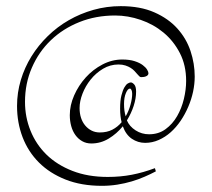

<svg xmlns="http://www.w3.org/2000/svg" viewBox="-20 -580 686 622"><path d="M381.8 -243.2Q381.8 -220.2 387.2 -203.1Q397.5 -221.2 402.8 -241Q408.2 -260.7 408.2 -275.9Q408.2 -283.7 406 -288.3Q403.8 -293 400.9 -293Q394 -293 387.9 -278.6Q381.8 -264.2 381.8 -243.2ZM450.2 -117.2Q426.8 -117.2 407.2 -130.4Q387.7 -143.6 377.9 -170.9Q358.4 -147 332.3 -131.1Q306.2 -115.2 275.9 -115.2Q259.3 -115.2 246.3 -122.6Q233.4 -129.9 224.4 -142.3Q215.3 -154.8 210.7 -171.6Q206.1 -188.5 206.1 -207Q206.1 -238.8 220.2 -271Q234.4 -303.2 257.8 -329.1Q281.2 -355 312 -371.1Q342.8 -387.2 376 -387.2Q399.9 -387.2 416.3 -381.8Q432.6 -376.5 442.4 -369.1Q452.1 -361.8 456.5 -354.5Q460.9 -347.2 460.9 -342.8Q460.9 -338.9 458.5 -336.4Q456.1 -334 452.4 -332.5Q448.7 -331.1 444.6 -330.6Q440.4 -330.1 437 -330.1Q434.1 -330.1 431.2 -333Q428.2 -335.9 424.8 -339.8Q420.9 -344.2 415.8 -349.9Q410.6 -355.5 403.3 -360.1Q396 -364.7 386.2 -367.9Q376.5 -371.1 363.8 -371.1Q336.9 -371.1 313.7 -357.2Q290.5 -343.3 273.7 -322.3Q256.8 -301.3 247.3 -276.6Q237.8 -252 237.8 -230Q237.8 -212.9 242.4 -198.5Q247.1 -184.1 255.9 -173.6Q264.6 -163.1 276.6 -157Q288.6 -150.9 303.2 -150.9Q326.7 -150.9 344 -159.9Q361.3 -168.9 374 -184.1Q371.6 -192.9 370.4 -204.1Q369.1 -215.3 369.1 -228Q369.1 -254.4 373.3 -270.8Q377.4 -287.1 382.8 -296.6Q388.2 -306.2 394 -309.6Q399.9 -313 403.8 -313Q408.7 -313 414.8 -306.4Q420.9 -299.8 420.9 -283.2Q420.9 -261.2 413.1 -237.1Q405.3 -212.9 391.1 -189.9Q399.4 -170.4 419.2 -157.7Q439 -145 462.9 -145Q493.7 -145 516.4 -161.6Q539.1 -178.2 553.7 -203.6Q568.4 -229 575.7 -259.5Q583 -290 583 -317.9Q583 -368.7 562.7 -408Q542.5 -447.3 509.8 -474.4Q477.1 -501.5 435.8 -515.6Q394.5 -529.8 353 -529.8Q290.5 -529.8 237.3 -508.5Q184.1 -487.3 144.8 -449.7Q105.5 -412.1 83.3 -360.8Q61 -309.6 61 -250Q61 -200.7 78.9 -156.5Q96.7 -112.3 130.6 -79.1Q164.6 -45.9 214.6 -26.4Q264.6 -6.8 329.1 -6.8Q370.1 -6.8 407 -13.9Q443.8 -21 481.9 -35.2L484.9 -24.9Q468.3 -16.1 448.7 -7.6Q429.2 1 407 7.6Q384.8 14.2 360.4 18.1Q335.9 22 310.1 22Q243.7 22 192.4 1.7Q141.1 -18.6 106.2 -53.5Q71.3 -88.4 53.2 -135.5Q35.2 -182.6 35.2 -236.8Q35.2 -279.8 47.4 -320.6Q59.6 -361.3 81.8 -397.2Q104 -433.1 134.8 -463.1Q165.5 -493.2 202.9 -514.6Q240.2 -536.1 283 -548.1Q325.7 -560.1 371.1 -560.1Q434.6 -560.1 480 -540Q525.4 -520 554.4 -487.8Q583.5 -455.6 597.2 -414.8Q610.8 -374 610.8 -332Q610.8 -308.1 605.5 -283Q600.1 -257.8 589.8 -233.9Q579.6 -210 565.2 -188.7Q550.8 -167.5 533 -151.6Q515.1 -135.7 494.1 -126.5Q473.1 -117.2 450.2 -117.2Z"/></svg>

Font: Stalemate
Style: Regular
Weight: 400
Designer: Astigmatic (AOETI)
Foundry: Astigmatic (AOETI)
Version: Version 001.000